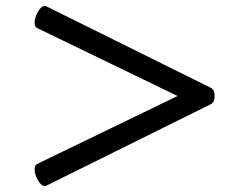

<svg xmlns="http://www.w3.org/2000/svg" viewBox="-20 -666 828 638"><path d="M134 -49Q132 -48 129 -48Q117 -48 106 -67Q95 -86 95 -103Q95 -117 103 -121L570 -347L103 -573Q95 -577 95 -590Q95 -608 106 -627Q117 -646 129 -646Q132 -646 134 -645L681 -374Q693 -368 693 -347Q693 -326 681 -320Z"/></svg>

Font: Marmelad
Style: Regular
Weight: 400
Designer: Manvel Shmavonyan
Foundry: Cyreal
Version: Version 1.001;PS 001.001;hotconv 1.0.88;makeotf.lib2.5.64775